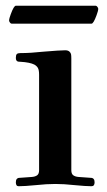

<svg xmlns="http://www.w3.org/2000/svg" viewBox="-20 -643 374 669"><path d="M11.7 -571.3Q11.7 -578.1 17.6 -593.8Q28.3 -623 35.2 -623H313.5Q316.4 -623 319.3 -619.1Q322.3 -615.2 322.3 -612.3Q322.3 -605.5 316.4 -589.8Q305.7 -560.5 298.8 -560.5H20.5Q17.6 -560.5 14.6 -564.5Q11.7 -568.4 11.7 -571.3ZM35.2 -7.8Q35.2 -23.4 48.8 -23.4L90.8 -26.4Q102.5 -27.3 109.4 -32.2Q116.2 -37.1 116.2 -49.8V-382.8Q116.2 -398.4 112.3 -405.8Q108.4 -413.1 99.6 -418Q84 -425.8 51.8 -427.7Q44.9 -427.7 42 -428.7Q39.1 -429.7 37.1 -432.6Q35.2 -435.5 35.2 -441.4Q35.2 -451.2 38.6 -454.6Q42 -458 50.8 -458Q85.9 -458 130.9 -462.9Q189.5 -467.8 207 -467.8Q216.8 -467.8 221.7 -463.4Q226.6 -459 227.5 -454.1Q228.5 -449.2 228.5 -439.5V-49.8Q228.5 -37.1 235.4 -32.2Q242.2 -27.3 253.9 -26.4L295.9 -23.4Q309.6 -23.4 309.6 -7.8Q309.6 5.9 298.8 5.9Q279.3 5.9 239.3 2Q203.1 -2 172.9 -2Q142.6 -2 105.5 2Q65.4 5.9 44.9 5.9Q35.2 5.9 35.2 -7.8Z"/></svg>

Font: Monomakh Unicode TT
Style: Medium
Weight: 500
Designer: Alexey Kryukov, Aleksandr Andreev
Version: Version 1.1